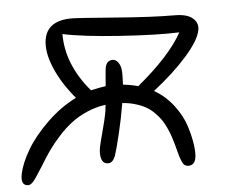

<svg xmlns="http://www.w3.org/2000/svg" viewBox="-44 -585 778 652"><g transform="rotate(-5 344.5 -258.5)"><path d="M304.2 -33.2Q287.1 -33.2 281.5 -49.6Q275.9 -65.9 280.8 -90.8Q282.2 -99.1 293.2 -140.4Q304.2 -181.6 308.1 -202.1Q310.1 -211.4 312 -231.9Q279.3 -227.5 248.8 -214.4Q218.3 -201.2 194.8 -183.3Q171.4 -165.5 149.2 -141.1Q127 -116.7 110.8 -93.8Q94.7 -70.8 78.1 -43Q50.8 0.5 43.5 7.8Q34.7 17.1 26.9 17.1Q0.5 17.1 7.8 -22Q15.6 -59.6 42 -104Q68.4 -148.4 114.5 -193.1Q160.6 -237.8 213.9 -264.2Q168.5 -317.9 145 -373.5Q121.6 -429.2 128.9 -471.2Q140.1 -534.2 223.1 -534.2Q243.2 -534.2 369.9 -524.2Q496.6 -514.2 571.8 -514.2Q615.2 -514.2 634 -497.3Q652.8 -480.5 647.9 -457Q641.6 -422.9 595.7 -370.8Q549.8 -318.8 480 -264.2Q518.6 -242.2 545.7 -206.3Q572.8 -170.4 584 -134.8Q595.2 -99.1 599.1 -70.6Q603 -42 600.1 -25.9Q595.7 -1 574.2 -1Q567.4 -1 562.3 -4.4Q557.1 -7.8 553.2 -16.8Q549.3 -25.9 547.1 -32.2Q544.9 -38.6 541 -54Q537.1 -69.3 535.2 -76.2Q530.3 -93.3 526.1 -105.7Q522 -118.2 514.4 -134.8Q506.8 -151.4 498.5 -163.3Q490.2 -175.3 477.5 -188.2Q464.8 -201.2 450 -209.7Q435.1 -218.3 414.3 -224.6Q393.6 -231 369.1 -232.9Q360.8 -182.6 348.1 -129.6Q335.4 -76.7 328.1 -55.2Q318.8 -33.2 304.2 -33.2ZM377 -346.2Q378.9 -333.5 377 -294.9Q406.7 -291.5 428.2 -285.2Q541 -378.4 583 -455.1Q505.9 -452.1 380.9 -460.7Q255.9 -469.2 187 -483.9Q187 -378.9 267.1 -285.2Q297.9 -292.5 317.9 -294.9Q321.8 -345.7 323.2 -355Q327.6 -381.8 349.1 -381.8Q359.9 -381.8 367.7 -371.1Q375.5 -360.4 377 -346.2Z"/></g></svg>

Font: Shantell Sans Irregular
Style: Italic
Weight: 300
Italic angle: -11.31°
Designer: Stephen Nixon, Anya Danilova, Shantell Martin
Foundry: Arrow Type
Version: Version 1.006;[9816181b4]